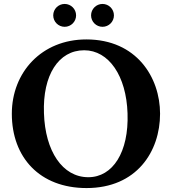

<svg xmlns="http://www.w3.org/2000/svg" viewBox="-20 -935 868 974"><path d="M419 19C673 19 792 -166 792 -358C792 -542 673 -735 418 -735C191 -735 40 -568 40 -358C40 -137 181 19 419 19ZM428 -36C297 -36 209 -168 203 -361C196 -554 277 -680 407 -680C532 -680 621 -550 627 -360C634 -163 552 -36 428 -36ZM308 -799C340 -799 366 -825 366 -857C366 -889 340 -915 308 -915C276 -915 250 -889 250 -857C250 -825 276 -799 308 -799ZM500 -799C532 -799 558 -825 558 -857C558 -889 532 -915 500 -915C468 -915 442 -889 442 -857C442 -825 468 -799 500 -799Z"/></svg>

Font: Sinistre
Style: Bold
Weight: 700
Designer: Jules Durand
Foundry: Collletttivo
Version: Version 69.420;Glyphs 3.2 (3217)